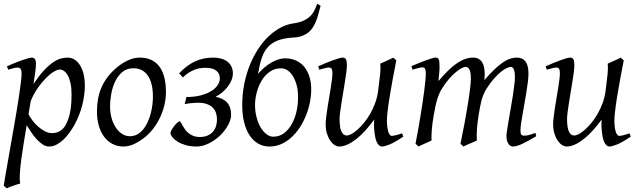

<svg xmlns="http://www.w3.org/2000/svg" viewBox="-23 -766 3427 1030"><path d="M297.9 -393.1Q284.7 -393.1 264.6 -380.9Q244.6 -368.7 222.7 -346.4Q200.7 -324.2 179.2 -293.2Q157.7 -262.2 142.1 -224.6L129.9 -153.3Q137.2 -138.7 150.4 -120.8Q163.6 -103 180.7 -87.6Q197.8 -72.3 217.3 -62Q236.8 -51.8 256.8 -51.8Q283.2 -51.8 303.5 -66.2Q323.7 -80.6 335 -106.9Q343.8 -126 349.1 -146.7Q354.5 -167.5 356.9 -187.7Q359.4 -208 360.1 -226.6Q360.8 -245.1 360.8 -259.8Q360.8 -293.9 355.5 -319.1Q350.1 -344.2 341.1 -360.6Q332 -377 320.8 -385Q309.6 -393.1 297.9 -393.1ZM169.9 -424.8Q169.9 -410.2 166.7 -383.8Q163.6 -357.4 156.7 -314.5Q188 -362.8 215.3 -391.1Q242.7 -419.4 265.4 -434.1Q288.1 -448.7 306.6 -452.9Q325.2 -457 339.8 -457Q358.9 -457 375.5 -447.3Q392.1 -437.5 404.8 -418.2Q417.5 -398.9 424.8 -370.8Q432.1 -342.8 432.1 -306.2Q432.1 -257.3 418.5 -202.6Q404.8 -147.9 374 -91.8Q362.8 -72.3 348.4 -52.5Q334 -32.7 316.9 -16.6Q299.8 -0.5 280.5 9.8Q261.2 20 240.2 20Q223.6 20 207.8 10Q191.9 0 176.5 -16.1Q161.1 -32.2 147 -52.7Q132.8 -73.2 120.1 -93.8L105 -2.9Q88.4 97.7 84.5 151.1Q80.6 204.6 85.9 218.3Q78.6 220.2 68.8 223.4Q59.1 226.6 48.6 230.2Q38.1 233.9 28.6 237.5Q19 241.2 12.7 244.1L-2.9 230Q-1 215.8 4.2 186Q9.3 156.2 16.4 116.2Q23.4 76.2 31.7 28.8Q40 -18.6 48.6 -67.4Q57.1 -116.2 65.2 -164.1Q73.2 -211.9 79.3 -252.7Q85.4 -293.5 89.1 -324.5Q92.8 -355.5 92.8 -371.1Q92.8 -382.3 90.8 -388.9Q88.9 -395.5 85.4 -398.7Q82 -401.9 78.1 -402.8Q74.2 -403.8 69.8 -403.8Q65.4 -403.8 57.4 -402.1Q49.3 -400.4 41 -397.9Q31.7 -395.5 21 -392.1L14.2 -410.2Q34.7 -419.4 55.7 -428Q76.7 -436.5 95 -442.9Q113.3 -449.2 127.2 -453.1Q141.1 -457 147 -457Q156.7 -457 163.3 -450.4Q169.9 -443.8 169.9 -424.8Z M797.4 -246.1Q797.4 -320.8 770 -360.4Q742.7 -399.9 692.4 -399.9Q657.2 -399.9 633.3 -379.6Q609.4 -359.4 594.7 -328.6Q580.1 -297.9 573.7 -262Q567.4 -226.1 567.4 -194.8Q567.4 -162.1 575.4 -133.1Q583.5 -104 597.9 -82.3Q612.3 -60.5 631.6 -47.9Q650.9 -35.2 673.3 -35.2Q695.8 -35.2 713.6 -45.2Q731.4 -55.2 745.4 -72Q759.3 -88.9 769 -110.6Q778.8 -132.3 785.2 -155.8Q791.5 -179.2 794.4 -202.6Q797.4 -226.1 797.4 -246.1ZM867.2 -272.9Q867.2 -240.2 859.9 -206.8Q852.5 -173.3 838.4 -141.8Q824.2 -110.4 803.5 -81.8Q782.7 -53.2 755.4 -30.8Q742.7 -20.5 728.5 -11.2Q714.4 -2 699.7 5.1Q685.1 12.2 669.9 16.1Q654.8 20 640.1 20Q606 20 579.3 5.6Q552.7 -8.8 534.4 -33.9Q516.1 -59.1 506.6 -93.5Q497.1 -127.9 497.1 -168Q497.1 -203.1 502.9 -235.6Q508.8 -268.1 522 -298.3Q535.2 -328.6 557.1 -356.4Q579.1 -384.3 611.3 -410.2Q636.2 -429.7 666 -443.4Q695.8 -457 726.1 -457Q764.2 -457 791 -443.4Q817.9 -429.7 834.7 -405.3Q851.6 -380.9 859.4 -347.2Q867.2 -313.5 867.2 -272.9Z M1216.8 -149.9Q1216.8 -133.3 1209.5 -114.3Q1202.1 -95.2 1189.2 -76.2Q1176.3 -57.1 1158.4 -39.8Q1140.6 -22.5 1119.9 -9.3Q1099.1 3.9 1076.4 12Q1053.7 20 1030.3 20Q998.5 20 972.9 12.5Q947.3 4.9 929.4 -6.3Q911.6 -17.6 901.9 -30Q892.1 -42.5 891.6 -52.7Q891.6 -56.6 894.3 -62.7Q897 -68.8 901.4 -75.7Q905.8 -82.5 911.1 -89.6Q916.5 -96.7 922.1 -102.3Q927.7 -107.9 932.9 -111.6Q938 -115.2 941.4 -115.2Q943.8 -115.2 947.3 -109.1Q950.7 -103 955.8 -93.5Q960.9 -84 968.5 -73.2Q976.1 -62.5 987.1 -53Q998 -43.5 1013.2 -37.4Q1028.3 -31.2 1048.8 -31.2Q1074.2 -31.2 1091.8 -39.3Q1109.4 -47.4 1120.4 -60.5Q1131.3 -73.7 1136.2 -90.6Q1141.1 -107.4 1141.1 -125Q1141.1 -142.1 1136.2 -158.4Q1131.3 -174.8 1119.6 -187.3Q1107.9 -199.7 1088.1 -207.3Q1068.4 -214.8 1039.1 -214.8Q1033.2 -214.8 1024.4 -214.4Q1015.6 -213.9 1005.6 -212.9Q995.6 -211.9 985.8 -210.7Q976.1 -209.5 967.8 -207.5L977.1 -245.6Q1022.5 -245.6 1055.9 -254.9Q1089.4 -264.2 1111.3 -278.1Q1133.3 -292 1144.3 -308.8Q1155.3 -325.7 1156.2 -340.8Q1158.2 -369.6 1138.4 -386Q1118.7 -402.3 1080.6 -402.3Q1067.4 -402.3 1052.5 -400.4Q1037.6 -398.4 1022.2 -392.6Q1006.8 -386.7 990.5 -376.7Q974.1 -366.7 958 -350.6L938 -372.6Q979.5 -416.5 1023.7 -436.8Q1067.9 -457 1120.1 -457Q1167.5 -457 1195.6 -436.3Q1223.6 -415.5 1226.1 -378.9Q1227.5 -358.4 1220 -338.6Q1212.4 -318.8 1199.2 -301.5Q1186 -284.2 1168.7 -270Q1151.4 -255.9 1133.3 -246.6Q1216.8 -231.9 1216.8 -149.9Z M1484.9 -399.4Q1451.2 -399.9 1425 -381.6Q1398.9 -363.3 1381.3 -334.7Q1363.8 -306.2 1354.5 -271Q1345.2 -235.8 1345.2 -203.1Q1345.2 -166.5 1353.8 -135.3Q1362.3 -104 1376 -81.3Q1389.6 -58.6 1407.2 -45.7Q1424.8 -32.7 1442.9 -32.7Q1476.1 -32.7 1501 -51.8Q1525.9 -70.8 1542.5 -100.8Q1559.1 -130.9 1567.4 -167Q1575.7 -203.1 1575.7 -237.8V-250Q1575.7 -281.2 1568.6 -308.3Q1561.5 -335.4 1549.6 -355.7Q1537.6 -376 1521 -387.7Q1504.4 -399.4 1484.9 -399.4ZM1550.3 -564.5Q1499.5 -561.5 1466.6 -548.6Q1433.6 -535.6 1412.8 -512Q1392.1 -488.3 1380.6 -452.9Q1369.1 -417.5 1361.3 -369.6Q1378.9 -390.6 1398.4 -406.5Q1418 -422.4 1436.8 -432.6Q1455.6 -442.9 1473.1 -448Q1490.7 -453.1 1504.9 -453.1Q1539.1 -453.1 1565.7 -440.9Q1592.3 -428.7 1610.1 -406.5Q1627.9 -384.3 1637.2 -353.8Q1646.5 -323.2 1646.5 -286.6Q1646.5 -251 1638.9 -214.4Q1631.3 -177.7 1617.4 -143.8Q1603.5 -109.9 1583.5 -79.8Q1563.5 -49.8 1538.8 -27.6Q1514.2 -5.4 1484.9 7.3Q1455.6 20 1422.9 20Q1388.7 20 1361.6 4.2Q1334.5 -11.7 1315.4 -40.8Q1296.4 -69.8 1286.4 -110.8Q1276.4 -151.9 1276.4 -202.1Q1276.4 -259.8 1286.9 -313.5Q1297.4 -367.2 1316.2 -414.3Q1335 -461.4 1360.6 -501Q1386.2 -540.5 1416.7 -569.8Q1447.3 -599.1 1481.4 -617.4Q1515.6 -635.7 1551.3 -640.6Q1582.5 -645 1603.5 -654.3Q1624.5 -663.6 1638.9 -677Q1653.3 -690.4 1662.4 -707.8Q1671.4 -725.1 1678.7 -745.6Q1682.6 -744.1 1688.2 -740.7Q1693.8 -737.3 1696.8 -734.9Q1691.4 -714.4 1686 -694.1Q1680.7 -673.8 1673.6 -655.5Q1666.5 -637.2 1656.7 -621.1Q1647 -605 1632.6 -593Q1618.2 -581.1 1598.1 -573.5Q1578.1 -565.9 1550.3 -564.5Z M1983.4 -94.7V-105Q1983.4 -108.4 1983.6 -110.8Q1983.9 -113.3 1983.9 -116.2L1984.9 -125Q1961.9 -93.8 1938 -67.1Q1914.1 -40.5 1889.9 -21.2Q1865.7 -2 1842 9Q1818.4 20 1795.9 20Q1785.2 20 1772.7 12.5Q1760.3 4.9 1749.5 -10.3Q1738.8 -25.4 1731.4 -47.9Q1724.1 -70.3 1724.1 -100.1Q1724.1 -114.7 1726.8 -137.2Q1729.5 -159.7 1733.4 -185.5Q1737.3 -211.4 1742.2 -239.3Q1747.1 -267.1 1751 -292.5Q1754.9 -317.9 1757.6 -338.4Q1760.3 -358.9 1760.3 -371.1Q1760.3 -382.3 1758.8 -388.9Q1757.3 -395.5 1754.6 -398.7Q1752 -401.9 1748.3 -402.8Q1744.6 -403.8 1740.2 -403.8Q1735.8 -403.8 1727.5 -402.1Q1719.2 -400.4 1710.9 -397.9Q1701.2 -395.5 1689.9 -392.1L1684.1 -410.2Q1704.6 -419.4 1725.3 -428Q1746.1 -436.5 1763.7 -442.9Q1781.2 -449.2 1794.7 -453.1Q1808.1 -457 1814 -457Q1828.1 -457 1833 -447.8Q1837.9 -438.5 1837.9 -416Q1837.9 -401.9 1835 -378.9Q1832 -356 1827.6 -328.6Q1823.2 -301.3 1818.4 -272Q1813.5 -242.7 1809.1 -215.3Q1804.7 -188 1801.8 -165Q1798.8 -142.1 1798.8 -127.9Q1798.8 -81.1 1808.8 -60.1Q1818.8 -39.1 1836.9 -39.1Q1847.7 -39.1 1863 -47.4Q1878.4 -55.7 1895.5 -71Q1912.6 -86.4 1930.2 -107.9Q1947.8 -129.4 1963.1 -156Q1978.5 -182.6 1989.7 -213.6Q2001 -244.6 2005.4 -278.3Q2012.7 -332.5 2016.1 -366.9Q2019.5 -401.4 2017.1 -424.8Q2024.4 -427.7 2033.9 -432.1Q2043.5 -436.5 2053.2 -440.9Q2063 -445.3 2072 -449.5Q2081.1 -453.6 2086.9 -457L2103 -441.9Q2092.8 -390.1 2083.5 -340.3Q2074.2 -290.5 2067.4 -247.8Q2060.5 -205.1 2056.6 -171.4Q2052.7 -137.7 2052.7 -118.7Q2052.7 -96.2 2055.2 -80.8Q2057.6 -65.4 2061.3 -55.7Q2064.9 -45.9 2069.3 -41.5Q2073.7 -37.1 2077.6 -37.1Q2085.9 -37.1 2099.6 -40.3Q2113.3 -43.5 2133.8 -50.8L2140.6 -33.2Q2094.7 -2 2067.1 9Q2039.6 20 2027.3 20Q2017.1 20 2009.8 12.9Q2002.4 5.9 1997.6 -5.4Q1992.7 -16.6 1990 -30Q1987.3 -43.5 1985.8 -56.2Q1984.4 -68.8 1983.9 -79.3Q1983.4 -89.8 1983.4 -94.7Z M2854 -35.2Q2808.6 -8.8 2778.8 5.6Q2749 20 2728 20Q2713.9 20 2703.9 4.6Q2693.8 -10.7 2693.8 -37.1Q2693.8 -45.9 2697.3 -67.9Q2700.7 -89.8 2705.6 -119.4Q2710.4 -148.9 2716.6 -182.6Q2722.7 -216.3 2727.5 -248.3Q2732.4 -280.3 2735.8 -307.6Q2739.3 -335 2739.3 -351.1Q2739.3 -381.3 2733.2 -394.3Q2727.1 -407.2 2718.3 -407.2Q2709 -407.2 2694.8 -400.6Q2680.7 -394 2663.6 -380.1Q2646.5 -366.2 2627.2 -344.5Q2607.9 -322.8 2588.9 -293Q2578.1 -275.9 2571 -259.3Q2564 -242.7 2559.3 -224.9Q2554.7 -207 2551.3 -187.3Q2547.9 -167.5 2543.9 -144Q2537.1 -99.6 2535.4 -67.9Q2533.7 -36.1 2535.2 -12.2Q2528.3 -8.8 2518.6 -4.6Q2508.8 -0.5 2498.5 3.9Q2488.3 8.3 2478.8 12.5Q2469.2 16.6 2462.9 20L2447.3 4.9Q2458 -44.9 2468 -98.6Q2478 -152.3 2485.8 -200.4Q2493.7 -248.5 2498.3 -286.1Q2502.9 -323.7 2502.9 -341.8Q2502.9 -378.9 2495.4 -393.1Q2487.8 -407.2 2474.1 -407.2Q2467.8 -407.2 2454.6 -400.9Q2441.4 -394.5 2424.3 -380.6Q2407.2 -366.7 2387.9 -345.2Q2368.7 -323.7 2350.1 -293.9Q2339.8 -278.3 2332.8 -261.7Q2325.7 -245.1 2320.6 -226.8Q2315.4 -208.5 2311.3 -188Q2307.1 -167.5 2303.2 -144Q2295.4 -99.6 2293.2 -67.6Q2291 -35.6 2292 -12.2Q2285.6 -8.8 2276.1 -4.6Q2266.6 -0.5 2256.6 3.9Q2246.6 8.3 2237.3 12.5Q2228 16.6 2222.2 20L2206.1 4.9Q2212.9 -29.3 2219.5 -66.7Q2226.1 -104 2232.2 -141.1Q2238.3 -178.2 2243.7 -213.6Q2249 -249 2252.9 -279.3Q2256.8 -309.6 2259 -333.3Q2261.2 -356.9 2261.2 -371.1Q2261.2 -382.3 2259.8 -388.9Q2258.3 -395.5 2255.6 -399.2Q2252.9 -402.8 2249.5 -403.8Q2246.1 -404.8 2242.2 -404.8Q2237.3 -404.8 2228.8 -402.8Q2220.2 -400.9 2211.4 -398.4Q2201.2 -395.5 2189.9 -392.1L2184.1 -411.1Q2204.6 -419.9 2225.1 -428.2Q2245.6 -436.5 2263.2 -442.9Q2280.8 -449.2 2293.9 -453.1Q2307.1 -457 2313 -457Q2320.3 -457 2324.7 -454.6Q2329.1 -452.1 2331.3 -446Q2333.5 -439.9 2334.2 -429Q2335 -418 2335 -400.9Q2335 -395.5 2334.2 -387.5Q2333.5 -379.4 2332.8 -369.9Q2332 -360.4 2330.8 -350.1Q2329.6 -339.8 2329.1 -331.1Q2357.9 -365.2 2383.1 -389.4Q2408.2 -413.6 2430.9 -428.5Q2453.6 -443.4 2474.4 -450.2Q2495.1 -457 2515.1 -457Q2533.2 -457 2545.4 -449.7Q2557.6 -442.4 2564.5 -430.2Q2571.3 -418 2574.2 -402.6Q2577.1 -387.2 2577.1 -371.1Q2577.1 -361.8 2576.7 -354.2Q2576.2 -346.7 2575.2 -335.9Q2603.5 -368.7 2627.4 -391.6Q2651.4 -414.6 2672.1 -429.2Q2692.9 -443.8 2711.7 -450.4Q2730.5 -457 2749 -457Q2763.2 -457 2774.9 -452.4Q2786.6 -447.8 2794.9 -437.5Q2803.2 -427.2 2807.6 -410.9Q2812 -394.5 2812 -371.1Q2812 -352.5 2808.8 -326.4Q2805.7 -300.3 2800.8 -271Q2795.9 -241.7 2790.5 -210.9Q2785.2 -180.2 2780.3 -152.6Q2775.4 -125 2772.2 -102.3Q2769 -79.6 2769 -65.9Q2769 -49.3 2773.9 -43.7Q2778.8 -38.1 2787.1 -38.1Q2801.3 -38.1 2815.2 -41.7Q2829.1 -45.4 2849.1 -53.2Z M3203.6 -94.7V-105Q3203.6 -108.4 3203.9 -110.8Q3204.1 -113.3 3204.1 -116.2L3205.1 -125Q3182.1 -93.8 3158.2 -67.1Q3134.3 -40.5 3110.1 -21.2Q3085.9 -2 3062.3 9Q3038.6 20 3016.1 20Q3005.4 20 2992.9 12.5Q2980.5 4.9 2969.7 -10.3Q2959 -25.4 2951.7 -47.9Q2944.3 -70.3 2944.3 -100.1Q2944.3 -114.7 2947 -137.2Q2949.7 -159.7 2953.6 -185.5Q2957.5 -211.4 2962.4 -239.3Q2967.3 -267.1 2971.2 -292.5Q2975.1 -317.9 2977.8 -338.4Q2980.5 -358.9 2980.5 -371.1Q2980.5 -382.3 2979 -388.9Q2977.5 -395.5 2974.9 -398.7Q2972.2 -401.9 2968.5 -402.8Q2964.8 -403.8 2960.4 -403.8Q2956.1 -403.8 2947.8 -402.1Q2939.5 -400.4 2931.2 -397.9Q2921.4 -395.5 2910.2 -392.1L2904.3 -410.2Q2924.8 -419.4 2945.6 -428Q2966.3 -436.5 2983.9 -442.9Q3001.5 -449.2 3014.9 -453.1Q3028.3 -457 3034.2 -457Q3048.3 -457 3053.2 -447.8Q3058.1 -438.5 3058.1 -416Q3058.1 -401.9 3055.2 -378.9Q3052.2 -356 3047.9 -328.6Q3043.5 -301.3 3038.6 -272Q3033.7 -242.7 3029.3 -215.3Q3024.9 -188 3022 -165Q3019 -142.1 3019 -127.9Q3019 -81.1 3029.1 -60.1Q3039.1 -39.1 3057.1 -39.1Q3067.9 -39.1 3083.3 -47.4Q3098.6 -55.7 3115.7 -71Q3132.8 -86.4 3150.4 -107.9Q3168 -129.4 3183.3 -156Q3198.7 -182.6 3210 -213.6Q3221.2 -244.6 3225.6 -278.3Q3232.9 -332.5 3236.3 -366.9Q3239.7 -401.4 3237.3 -424.8Q3244.6 -427.7 3254.2 -432.1Q3263.7 -436.5 3273.4 -440.9Q3283.2 -445.3 3292.2 -449.5Q3301.3 -453.6 3307.1 -457L3323.2 -441.9Q3313 -390.1 3303.7 -340.3Q3294.4 -290.5 3287.6 -247.8Q3280.8 -205.1 3276.9 -171.4Q3272.9 -137.7 3272.9 -118.7Q3272.9 -96.2 3275.4 -80.8Q3277.8 -65.4 3281.5 -55.7Q3285.2 -45.9 3289.6 -41.5Q3293.9 -37.1 3297.9 -37.1Q3306.2 -37.1 3319.8 -40.3Q3333.5 -43.5 3354 -50.8L3360.8 -33.2Q3314.9 -2 3287.4 9Q3259.8 20 3247.6 20Q3237.3 20 3230 12.9Q3222.7 5.9 3217.8 -5.4Q3212.9 -16.6 3210.2 -30Q3207.5 -43.5 3206.1 -56.2Q3204.6 -68.8 3204.1 -79.3Q3203.6 -89.8 3203.6 -94.7Z"/></svg>

Font: Gentium Plus Cyr
Style: Italic
Weight: 400
Italic angle: -8°
Designer: J. Victor Gaultney, Annie Olsen, Iska Routamaa, Becca Hirsbrunner
Foundry: SIL International
Version: Version 5.000